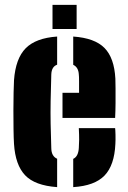

<svg xmlns="http://www.w3.org/2000/svg" viewBox="-20 -759 524 788"><path d="M37.5 -168Q36 -191.5 35.5 -228.5Q35 -265.5 35 -305.8Q35 -346 35.8 -379.8Q36.5 -413.5 37.5 -430Q44 -519 85.5 -561Q127 -603 214.5 -609V-493.5Q191.5 -485.5 190.5 -453Q188.5 -392 187.8 -344.5Q187 -297 187.8 -251.5Q188.5 -206 190.5 -151Q191 -117.5 214.5 -107.5V9Q123 2.5 83 -39.8Q43 -82 37.5 -168ZM236.5 -275V-378H304.5Q304.5 -403.5 304.5 -425Q304.5 -446.5 303.5 -453Q302 -483 280.5 -493V-609Q368.5 -603 408.8 -562.2Q449 -521.5 453.5 -436Q454 -424 454.2 -396.5Q454.5 -369 454.2 -336Q454 -303 452.5 -275ZM280.5 9V-107Q301.5 -116.5 303.5 -152Q304.5 -167 304.8 -185.5Q305 -204 303.5 -233H452.5Q453.5 -227 454 -205.8Q454.5 -184.5 453.5 -168Q449.5 -80.5 409 -38.5Q368.5 3.5 280.5 9ZM195.5 -640V-739H294.5V-640Z"/></svg>

Font: Big Shoulders Stencil Text Black
Style: Regular
Weight: 900
Designer: Patric King
Foundry: XO Type Co
Version: Version 1.000